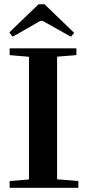

<svg xmlns="http://www.w3.org/2000/svg" viewBox="-20 -893 418 913"><path d="M40 -718.3 24.4 -738.8 163.1 -872.6H191.9L332.5 -736.8L317.4 -718.3L183.1 -793.5H171.4ZM25.9 0V-32.2L117.7 -39.6V-623L25.9 -630.9V-663.1H343.3V-630.9L251.5 -623.5V-40.5L352.5 -32.2V0Z"/></svg>

Font: Elstob 10pt SemiBold
Style: Regular
Weight: 600
Designer: Peter S. Baker
Version: Version 1.015